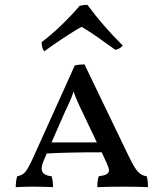

<svg xmlns="http://www.w3.org/2000/svg" viewBox="-20 -771 676 793"><path d="M591 2Q551 0 488 0Q422 0 382 2Q382 -29 388 -43Q411 -46 420.5 -51.5Q430 -57 430 -68Q430 -77 420 -99L400 -142Q256 -142 173 -137L162 -111Q152 -88 152 -75Q152 -47 193 -43Q199 -25 199 2Q161 0 116 0Q77 0 45 2Q45 -22 51 -43Q73 -47 85 -61.5Q97 -76 117 -120L289 -501Q308 -505 329 -505L513 -123Q535 -77 550.5 -61Q566 -45 586 -43Q591 -28 591 2ZM380 -183 320 -309Q294 -362 284 -393Q276 -368 264.5 -343.5Q253 -319 250 -313L193 -183ZM152 -597Q191 -626 233.5 -667Q276 -708 309 -747Q324 -751 341 -751Q406 -663 487 -583Q477 -570 457 -565L420 -591Q353 -640 317 -660Q295 -649 242 -614Q189 -579 163 -559Q157 -565 154.5 -576Q152 -587 152 -597Z"/></svg>

Font: Vollkorn SC
Style: Regular
Weight: 400
Designer: Friedrich Althausen
Foundry: Friedrich Althausen
Version: Version 4.015